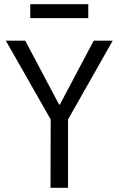

<svg xmlns="http://www.w3.org/2000/svg" viewBox="-20 -900 568 920"><path d="M222 0 223 -367 238 -301 8 -705H101L263 -399H267L429 -705H520L291 -301L306 -367V0ZM125 -813V-880H403V-813Z"/></svg>

Font: Nunito Sans 7pt Condensed
Style: Regular
Weight: 400
Width: 3
Designer: Vernon Adams
Foundry: Vernon Adams
Version: Version 3.101;gftools[0.9.27]